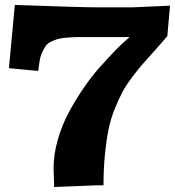

<svg xmlns="http://www.w3.org/2000/svg" viewBox="-20 -750 710 777"><path d="M16.1 -474.1 40 -730Q307.1 -720.2 387.2 -720.2H515.1L668 -727.1L657.2 -604Q637.7 -580.6 607.2 -546.6Q576.7 -512.7 558.6 -492.2Q540.5 -471.7 515.6 -438.7Q490.7 -405.8 476.1 -378.7Q461.4 -351.6 444.8 -310.8Q428.2 -270 419.4 -227.1Q410.6 -184.1 404.8 -126Q398.9 -67.9 398.9 0H369.1L199.2 6.8L196.8 -68.8Q196.8 -125 213.9 -184.6Q231 -244.1 258.1 -294.7Q285.2 -345.2 317.9 -393.1Q350.6 -440.9 383.5 -477.8Q416.5 -514.6 443.6 -542.7Q470.7 -570.8 487.8 -585.4L504.9 -600.1H348.1Q312.5 -600.1 293.2 -599.9Q273.9 -599.6 249.8 -597.7Q225.6 -595.7 213.6 -592Q201.7 -588.4 187 -581.5Q172.4 -574.7 165.8 -565.2Q159.2 -555.7 151.9 -540.8Q144.5 -525.9 141.1 -507.3Q137.7 -488.8 134.8 -462.9Z"/></svg>

Font: Zantroke
Style: Regular
Weight: 500
Foundry: gluk
Version: Version 0.36